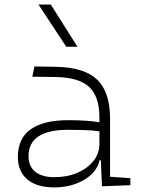

<svg xmlns="http://www.w3.org/2000/svg" viewBox="-20 -815 626 845"><path d="M428.7 4.9 423.8 -109.4H418Q410.6 -75.2 383.1 -48.3Q355.5 -21.5 313 -5.9Q270.5 9.8 218.8 9.8Q142.1 9.8 100.3 -25.4Q58.6 -60.5 58.6 -124Q58.6 -286.1 282.2 -286.1Q320.3 -286.1 355.2 -283.9Q390.1 -281.7 417.5 -276.9V-297.9Q417.5 -391.1 371.8 -432.9Q326.2 -474.6 224.6 -476.1L122.1 -477.5L131.8 -522.5L224.6 -521Q350.6 -519 407.5 -464.6Q464.4 -410.2 464.4 -291.5V-37.1L553.7 -30.8V0ZM417.5 -236.8Q386.7 -241.7 349.9 -242.7Q313 -243.7 279.8 -243.7Q105.5 -243.7 105.5 -127.4Q105.5 -83 135.3 -59.1Q165 -35.2 218.8 -35.2Q275.4 -35.2 320.3 -54.4Q365.2 -73.7 391.4 -106.7Q417.5 -139.6 417.5 -181.2ZM271.5 -609.4 149.4 -794.9H203.6L320.8 -609.4Z"/></svg>

Font: Cascadia Code ExtraLight
Style: Regular
Weight: 200
Monospace: yes
Designer: Aaron Bell
Foundry: Saja Typeworks
Version: Version 2407.024; ttfautohint (v1.8.4)